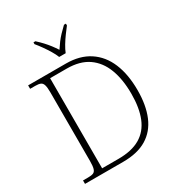

<svg xmlns="http://www.w3.org/2000/svg" viewBox="-214 -1068 1116 1205"><g transform="rotate(-30 344.0 -465.5)"><path d="M47 0V-25H84Q109 -25 122 -30.5Q135 -36 140.5 -54Q146 -72 146 -109V-606Q146 -642 140.5 -660Q135 -678 121.5 -683.5Q108 -689 84 -689H47V-714H321Q421 -714 489.5 -669Q558 -624 592.5 -541.5Q627 -459 627 -345Q627 -236 594.5 -158.5Q562 -81 495 -40.5Q428 0 324 0ZM308 -31Q404 -31 464.5 -66.5Q525 -102 553.5 -172Q582 -242 582 -345Q582 -449 553 -525Q524 -601 464 -642.5Q404 -684 309 -684H189V-31ZM305 -771Q296 -794 280 -820.5Q264 -847 245.5 -873Q227 -899 211 -918V-931H225Q249 -909 266.5 -890Q284 -871 299 -851.5Q314 -832 329 -809Q344 -832 358.5 -851.5Q373 -871 391 -890Q409 -909 432 -931H446V-918Q431 -899 412 -873Q393 -847 377 -820.5Q361 -794 352 -771Z"/></g></svg>

Font: Noto Serif Hentaigana ExtraLight
Style: Regular
Weight: 200
Designer: Kazuhiro Yamada
Foundry: nipponia
Version: Version 1.000